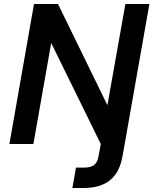

<svg xmlns="http://www.w3.org/2000/svg" viewBox="-20 -720 767 960"><path d="M27 0 150 -700H270L517 -194L607 -700H727L593 59Q583 117 557 152.5Q531 188 491 204Q451 220 400 220H342L360 118H400Q434 118 451 104.5Q468 91 473 59L484 0L236 -505L147 0Z"/></svg>

Font: DM Sans 17pt SemiBold
Style: Italic
Weight: 600
Italic angle: -10°
Version: Version 4.004;gftools[0.9.30]